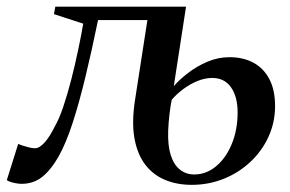

<svg xmlns="http://www.w3.org/2000/svg" viewBox="-55 -532 851 564"><path d="M400.5 -473H233Q214 -380.5 195.5 -304.2Q177 -228 158 -169.8Q139 -111.5 117.5 -73Q94.5 -32.5 68.8 -12.2Q43 8 8.5 8Q0.5 8 -8.8 6.2Q-18 4.5 -25.2 2Q-32.5 -0.5 -35 -3L-1.5 -109.5Q2 -107.5 11 -104.5Q20 -101.5 30 -99Q40 -96.5 47.5 -96.5Q55 -96.5 62.2 -101.2Q69.5 -106 77 -114.5Q84.5 -123 91.8 -134.8Q99 -146.5 106 -160.5Q119 -183 131.2 -219.5Q143.5 -256 154.5 -299Q165.5 -342 174.5 -384.8Q183.5 -427.5 189.5 -462.5L103.5 -490.5L107.5 -512.5H491.5ZM508 11Q465 11 430 -3.5Q395 -18 371.8 -48.2Q348.5 -78.5 340 -125.5Q331.5 -172.5 341.5 -237.5L379 -479.5L416.5 -496.5L491.5 -512.5L455.5 -279Q472 -298 497.2 -317.5Q522.5 -337 553.8 -350.5Q585 -364 619 -364Q660 -364 690 -347.5Q720 -331 736.5 -299.2Q753 -267.5 753 -220.5Q753 -172 733.5 -129.8Q714 -87.5 679.8 -55.8Q645.5 -24 601.5 -6.5Q557.5 11 508 11ZM515.5 -19.5Q551 -19.5 580 -43.8Q609 -68 626 -109.5Q643 -151 643 -202Q643 -247.5 623.8 -275.2Q604.5 -303 568.5 -303Q547 -303 525 -294Q503 -285 483.2 -270.2Q463.5 -255.5 449.5 -239Q445.5 -219.5 442.8 -196Q440 -172.5 439 -148Q437.5 -105 446.5 -76.5Q455.5 -48 473.5 -33.8Q491.5 -19.5 515.5 -19.5Z"/></svg>

Font: Merriweather 120pt Medium
Style: Italic
Weight: 500
Italic angle: -7.8°
Version: Version 2.101